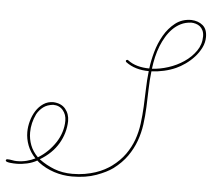

<svg xmlns="http://www.w3.org/2000/svg" viewBox="-201 -727 933 844"><g transform="rotate(5 265.5 -305.5)"><path d="M-11.1 3.9Q-29.9 15 -54.4 20.5Q-78.8 26 -100.9 26Q-105.5 26 -113.6 25.7Q-121.7 25.4 -129.6 24.4Q-137.4 23.4 -143.2 21.5Q-149.1 19.5 -149.1 15.6Q-149.1 13.7 -147.5 11.7Q-145.8 9.8 -143.2 9.8Q-132.2 9.8 -121.4 12Q-110.7 14.3 -100.9 14.3Q-77.5 14.3 -57.3 9.1Q-37.1 3.9 -20.2 -4.6Q-43.6 -29.3 -54.7 -58.3Q-65.8 -87.2 -65.8 -117.2Q-65.8 -141.3 -58.9 -166Q-52.1 -190.8 -39.1 -211.3Q-26 -231.8 -6.8 -244.8Q12.4 -257.8 37.1 -257.8Q72.3 -255.9 90.5 -234Q108.7 -212.2 108.7 -180.3Q107.4 -127.6 80.1 -81.1Q52.7 -34.5 -0.7 -2.6Q30.6 20.8 66.7 34.8Q102.9 48.8 147.1 48.8Q176.4 48.8 202.1 44.3Q227.9 39.7 249.3 32.6Q270.8 25.4 288.4 16Q306 6.5 318.4 -2.6Q353.5 -28.6 375.7 -59.9Q397.8 -91.1 410.2 -125.3Q422.5 -159.5 427.4 -196.9Q432.3 -234.4 434.2 -273.1Q436.2 -311.8 437.2 -351.6Q438.2 -391.3 442.7 -430.3Q413.4 -430.3 387.7 -437.8Q362 -445.3 341.1 -460.9Q338.5 -462.9 338.5 -466.1Q338.5 -468.8 340.5 -470.1Q342.4 -471.4 344.4 -471.4Q347 -471.4 348.3 -470.1Q367.2 -455.7 391.6 -448.9Q416 -442.1 444 -442.1Q447.9 -475.9 459 -515.6Q470.1 -555.3 489.9 -589.8Q509.8 -624.3 539.4 -647.5Q569 -670.6 610 -670.6Q640.6 -669.3 660.5 -652.7Q680.3 -636.1 680.3 -601.6Q680.3 -576.8 668.9 -554Q657.6 -531.2 640 -512Q622.4 -492.8 601.6 -478.2Q580.7 -463.5 561.8 -455.1Q537.1 -444 509.4 -437.8Q481.8 -431.6 454.4 -430.3Q449.9 -391.3 448.9 -351.6Q447.9 -311.8 446.3 -272.5Q444.7 -233.1 439.5 -194.7Q434.2 -156.2 421.2 -120.8Q408.2 -85.3 385.4 -52.7Q362.6 -20.2 325.5 7.8Q298.8 27.3 253.3 43.9Q207.7 60.5 147.1 60.5Q105.5 60.5 67.1 47.9Q28.6 35.2 -1.3 12.4ZM-33.9 -198.6Q-53.4 -158.2 -53.4 -116.5Q-53.4 -87.2 -43 -60.2Q-32.6 -33.2 -9.8 -10.4Q13.7 -24.7 32.9 -43.6Q52.1 -62.5 66.4 -84.3Q80.7 -106.1 88.5 -130.9Q96.4 -155.6 96.4 -181Q96.4 -208.3 80.4 -227.2Q64.5 -246.1 37.1 -246.1Q11.1 -243.5 -5.9 -230.8Q-22.8 -218.1 -33.9 -198.6ZM480.5 -544.3Q470.7 -519.5 464.8 -494.1Q459 -468.8 455.7 -442.1Q489.6 -443.4 527 -455.4Q564.5 -467.4 595.7 -488.6Q627 -509.8 647.1 -538.7Q667.3 -567.7 667.3 -602.9Q667.3 -618.5 662.1 -629.2Q656.9 -640 648.8 -646.5Q640.6 -653 630.2 -655.9Q619.8 -658.9 610 -658.9Q584.6 -657.6 564.5 -647.5Q544.3 -637.4 528.3 -621.1Q512.4 -604.8 500.7 -585Q488.9 -565.1 480.5 -544.3Z"/></g></svg>

Font: League Script
Style: League Script
Weight: 400
Foundry: Haley Fiege
Version: Version 1.001